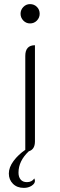

<svg xmlns="http://www.w3.org/2000/svg" viewBox="-20 -729 293 934"><path d="M173 -662Q173 -643 159.5 -629Q146 -615 126 -615Q107 -615 93.5 -629Q80 -643 80 -662Q80 -681 93.5 -695Q107 -709 126 -709Q146 -709 159.5 -695.5Q173 -682 173 -662ZM150 -509V-41Q150 -2 120 7Q70 54 70 111Q70 132 80.5 144.5Q91 157 111 157Q135 157 147 139Q150 147 150 151Q150 164 134 174.5Q118 185 96 185Q63 185 43 165Q23 145 23 115Q23 85 46 54Q69 23 103 0V-457Q103 -509 150 -509Z"/></svg>

Font: K2D Thin
Style: Regular
Weight: 100
Designer: Katatrad Aksorn Co.,Ltd.
Foundry: Cadson Demak Co.,Ltd.
Version: Version 1.000; ttfautohint (v1.6)